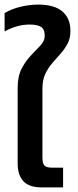

<svg xmlns="http://www.w3.org/2000/svg" viewBox="-27 -817 341 837"><path d="M155 0Q100 0 75 -27Q50 -54 50 -104V-435Q50 -485 68 -519Q86 -553 109 -576.5Q132 -600 150 -619.5Q168 -639 168 -661Q168 -690 151.5 -700Q135 -710 102 -710Q48 -710 -7 -680V-760Q23 -778 62.5 -787.5Q102 -797 139 -797Q210 -797 245 -767Q280 -737 280 -682Q280 -650 267.5 -626.5Q255 -603 237 -583Q219 -563 201 -542Q183 -521 170.5 -495Q158 -469 158 -432V-131Q158 -105 166.5 -95.5Q175 -86 202 -86H248V0Z"/></svg>

Font: Kanit
Style: Regular
Weight: 400
Designer: Katatrad Team
Foundry: CadsonDemak
Version: Version 2.000; ttfautohint (v1.8.3)